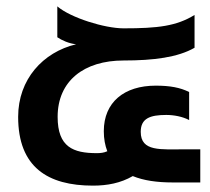

<svg xmlns="http://www.w3.org/2000/svg" viewBox="-20 -573 661 603"><path d="M272 10C317 10 359 2 397 -20C431 -6 473 0 522 0H609V-104H565C484 -104 422 -96 422 -159C422 -201 451 -212 502 -212C526 -212 553 -207 574 -196V-284C546 -298 514 -304 469 -304C370 -304 306 -252 306 -161C306 -137 310 -116 317 -98C306 -93 295 -92 284 -92C210 -92 161 -111 161 -206C161 -319 244 -383 368 -383C463 -383 539 -393 591 -423V-526C534 -491 476 -484 368 -484C309 -484 202 -517 160 -553V-456C173 -447 197 -436 219 -434C115 -409 37 -324 37 -206C37 -48 130 10 272 10Z"/></svg>

Font: Kanit Medium
Style: Regular
Weight: 500
Designer: Katatrad Team
Foundry: CadsonDemak
Version: Version 1.000;PS 001.000;hotconv 1.0.88;makeotf.lib2.5.64775